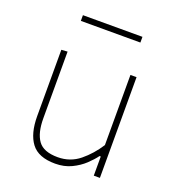

<svg xmlns="http://www.w3.org/2000/svg" viewBox="-127 -777 802 885"><g transform="rotate(20 274.5 -334.5)"><path d="M242 9Q159.5 9 124.8 -37.2Q90 -83.5 90 -169V-494L120 -496V-169Q120 -97 146.8 -60Q173.5 -23 243 -23Q304 -23 349.8 -60.2Q395.5 -97.5 429 -150V-494H459V0H429V-94H423Q408 -73 382.5 -49Q357 -25 321.8 -8Q286.5 9 242 9ZM129 -650V-678H421V-650Z"/></g></svg>

Font: Heraclito Thin
Style: Regular
Weight: 100
Designer: Kostas Bartsokas (font) & Cristiano Sobral (main changes)
Foundry: Kostas Bartsokas (font) & Cristiano Sobral (main changes)
Version: Version 1.00;July 8, 2020;FontCreator 13.0.0.2655 64-bit